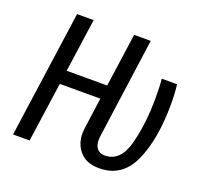

<svg xmlns="http://www.w3.org/2000/svg" viewBox="-122 -828 1032 980"><g transform="rotate(20 394.0 -338.5)"><path d="M370 -125Q370 -141 371 -148L395 -324H175L129 0H39L136 -689H226L185 -399H405L446 -689H536L461 -147Q459 -131 459 -125Q459 -94 473 -76.5Q487 -59 515 -59Q600 -59 629.5 -172Q659 -285 659 -423Q659 -491 655 -527H738Q744 -478 744 -424Q744 -231 689.5 -109.5Q635 12 510 12Q441 12 405.5 -28Q370 -68 370 -125Z"/></g></svg>

Font: Fira Sans Extra Condensed
Style: Italic
Weight: 400
Width: 3
Italic angle: -8°
Designer: Carrois Corporate & Edenspiekermann AG
Foundry: Carrois Corporate GbR & Edenspiekermann AG
Version: Version 4.203